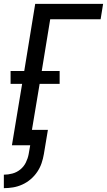

<svg xmlns="http://www.w3.org/2000/svg" viewBox="-25 -755 556 998"><path d="M-5 223V153Q17 153 39.5 147Q62 141 80.5 126Q99 111 109.5 89.5Q120 68 124 46L132 0H37L90 -319H30V-386H101L158 -735H511L498 -655H236L192 -386H285V-319H181L141 -80H224L203 46Q199 70 191 93.5Q183 117 168.5 138.5Q154 160 134 177Q114 194 90.5 204.5Q67 215 43 219Q19 223 -5 223Z"/></svg>

Font: Iosevka Medium Oblique
Style: Regular
Weight: 500
Italic angle: -9°
Monospace: yes
Designer: Belleve Invis
Foundry: Belleve Invis
Version: Version 32.5.0; ttfautohint (v1.8.4)